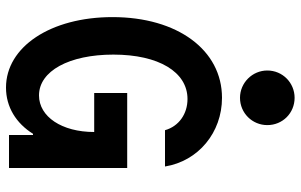

<svg xmlns="http://www.w3.org/2000/svg" viewBox="-201 -791 1002 640"><g transform="rotate(90 300.0 -471.0)"><path d="M290 -284H420C420 -176 369 -100 298 -100C217 -100 162 -200 162 -348C162 -499 220 -595 310 -595C360 -595 401 -566 414 -520H535C517 -631 422 -710 306 -710C147 -710 37 -562 37 -345C37 -139 136 10 272 10C337 10 391 -24 426 -80H430V0H540V-394H290ZM215 -861C215 -811 256 -770 306 -770C357 -770 397 -811 397 -861C397 -912 357 -952 306 -952C256 -952 215 -912 215 -861Z"/></g></svg>

Font: CommitMono
Style: 700Regular
Weight: 700
Monospace: yes
Designer: Eigil Nikolajsen
Foundry: Eigil Nikolajsen
Version: Version 1.143